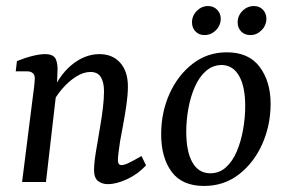

<svg xmlns="http://www.w3.org/2000/svg" viewBox="-20 -602 946 635"><path d="M337 7Q317 7 304 -3.5Q291 -14 291 -40Q291 -56 294 -78.5Q297 -101 302 -128Q306 -154 311.5 -185Q317 -216 320.5 -246.5Q324 -277 324 -300Q324 -330 313.5 -347Q303 -364 279 -364Q256 -364 231.5 -348.5Q207 -333 185.5 -308Q164 -283 151 -255L146 -281Q172 -350 216 -386.5Q260 -423 309 -423Q352 -423 377.5 -394.5Q403 -366 403 -316Q403 -290 398.5 -258Q394 -226 388 -193.5Q382 -161 377 -134Q374 -113 372 -97.5Q370 -82 370 -72Q370 -56 382 -56Q391 -56 406.5 -63.5Q422 -71 448 -86L463 -55Q436 -26 400.5 -9.5Q365 7 337 7ZM53 0 89 -285Q91 -297 93 -316Q95 -335 95 -343Q95 -355 88 -360.5Q81 -366 71 -366H32L36 -400Q63 -411 87.5 -417Q112 -423 129 -423Q157 -423 164.5 -406.5Q172 -390 170 -362L168 -312L132 0Z M655 13Q582 13 547.5 -34Q513 -81 513 -158Q513 -230 540.5 -291.5Q568 -353 617 -391Q666 -429 730 -429Q803 -429 839 -380.5Q875 -332 875 -259Q875 -188 847.5 -126Q820 -64 770.5 -25.5Q721 13 655 13ZM673 -29Q704 -28 726.5 -48Q749 -68 763 -101Q777 -134 784 -173.5Q791 -213 791 -251Q791 -315 771 -350.5Q751 -386 714 -387Q684 -387 661.5 -367.5Q639 -348 624.5 -315Q610 -282 603 -243Q596 -204 596 -167Q596 -101 616 -65.5Q636 -30 673 -29ZM808 -486Q789 -486 777.5 -498Q766 -510 766 -528Q766 -550 782 -566Q798 -582 820 -582Q838 -582 849.5 -570Q861 -558 861 -540Q861 -518 845 -502Q829 -486 808 -486ZM656 -486Q638 -486 626.5 -498Q615 -510 615 -528Q615 -550 631 -566Q647 -582 668 -582Q686 -582 698 -570Q710 -558 710 -540Q710 -518 694 -502Q678 -486 656 -486Z"/></svg>

Font: Yrsa
Style: Italic
Weight: 400
Italic angle: -7.10001°
Designer: Anna Giedrys (Yrsa+Rasa design), David Brezina (Yrsa art-direction, Rasa art-direction, design)
Foundry: Rosetta Type Foundry
Version: Version 2.004